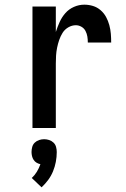

<svg xmlns="http://www.w3.org/2000/svg" viewBox="-20 -548 540 822"><path d="M119 0V-520H219V-411Q226 -433 235.5 -454Q245 -475 260 -492Q275 -509 296.5 -518.5Q318 -528 341 -528Q360 -528 378 -522.5Q396 -517 410.5 -504.5Q425 -492 434 -475.5Q443 -459 448 -440.5Q453 -422 454.5 -403.5Q456 -385 456 -366H356Q356 -379 354 -391.5Q352 -404 346 -415.5Q340 -427 328.5 -433.5Q317 -440 305 -440Q288 -440 272.5 -431Q257 -422 248 -407.5Q239 -393 233.5 -377Q228 -361 224.5 -344Q221 -327 220 -310Q219 -293 219 -276V0ZM158 254 116 214Q129 202 138 187Q147 172 153 155Q144 153 136.5 148.5Q129 144 124 136.5Q119 129 117 120Q115 111 115 103Q115 92 118 81Q121 70 129 62.5Q137 55 147.5 51.5Q158 48 169 48Q180 48 190.5 51.5Q201 55 209 62.5Q217 70 220 81Q223 92 223 103Q223 124 219 145Q215 166 207 185.5Q199 205 186.5 222Q174 239 158 254Z"/></svg>

Font: Iosevka Term Curly Semibold
Style: Regular
Weight: 600
Designer: Belleve Invis
Foundry: Belleve Invis
Version: Version 32.3.0